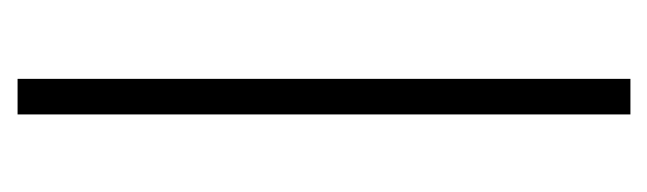

<svg xmlns="http://www.w3.org/2000/svg" viewBox="-286 -470 755 224"><g transform="rotate(90 92.0 -357.5)"><path d="M71.5 0V-715H113V0Z"/></g></svg>

Font: Russolo 10pt ExtraLight
Style: Regular
Weight: 200
Designer: Micah Stupak-Hahn
Version: Version 1.000